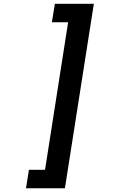

<svg xmlns="http://www.w3.org/2000/svg" viewBox="-20 -843 627 1024"><path d="M272.5 -822.8 256.8 -724.1H343.3L220.2 62.5H134.3L118.7 161.1H326.2L480.5 -822.8Z"/></svg>

Font: Roboto Mono SemiBold
Style: Italic
Weight: 600
Italic angle: -10°
Monospace: yes
Designer: Google
Version: Version 3.000